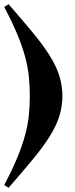

<svg xmlns="http://www.w3.org/2000/svg" viewBox="-20 -783 359 914"><path d="M21 -763Q87 -687 135.5 -628.5Q184 -570 215.5 -520Q247 -470 262 -423.5Q277 -377 277 -326Q277 -275 262 -228.5Q247 -182 215.5 -132Q184 -82 135.5 -23.5Q87 35 21 111L0 98Q38 26 62 -32Q86 -90 99.5 -140Q113 -190 117.5 -235Q122 -280 122 -326Q122 -373 117.5 -417.5Q113 -462 100 -511Q87 -560 63 -618Q39 -676 0 -750Z"/></svg>

Font: Trickster
Style: Regular
Weight: 400
Designer: Jean-Baptiste Morizot
Foundry: Jean-Baptiste Morizot
Version: Version 2.000;PS 2.0;hotconv 1.0.88;makeotf.lib2.5.647800